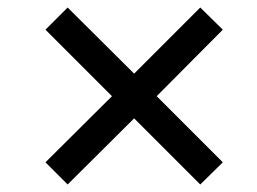

<svg xmlns="http://www.w3.org/2000/svg" viewBox="-20 -569 684 511"><path d="M397 -313 573 -137 513 -78 337 -254 160 -78 101 -137 278 -313 101 -490 160 -549 337 -373 513 -549 573 -490Z"/></svg>

Font: Kakao Big Sans
Style: Regular
Weight: 400
Designer: Park Young-rak; Lee Sang-min; Kim Jung-jin; Min Bon; Park Min-gyu;
Foundry: Kakao Corporation
Version: Version 2.003